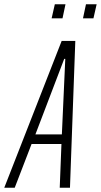

<svg xmlns="http://www.w3.org/2000/svg" viewBox="-60 -880 473 900"><path d="M-40 0 229 -688H293L268 0H220L228 -205H88L9 0ZM106 -250H230L246 -604H241ZM329 -794 343 -860H393L378 -794ZM182 -794 197 -860H247L233 -794Z"/></svg>

Font: Saira UltraCondensed Light
Style: Italic
Weight: 300
Width: 1
Italic angle: -12°
Designer: Hector Gatti with collaboration of the Omnibus-Type team
Foundry: Omnibus-Type
Version: Version 1.101